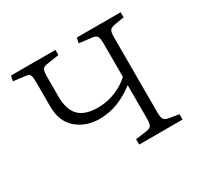

<svg xmlns="http://www.w3.org/2000/svg" viewBox="-114 -640 806 778"><g transform="rotate(-30 289.0 -251.0)"><path d="M330 0V-25L380 -32Q399 -34 404.5 -43Q410 -52 410 -75V-232Q373 -203 331.5 -186.5Q290 -170 245 -170Q181 -170 138 -207Q95 -244 95 -314V-424Q95 -450 91.5 -459.5Q88 -469 71 -471L15 -478L20 -502H228V-478L169 -469Q154 -467 149 -457.5Q144 -448 144 -425V-332Q144 -271 172.5 -242Q201 -213 261 -213Q307 -213 347 -230.5Q387 -248 410 -271V-428Q410 -451 404.5 -460Q399 -469 380 -471L323 -478L328 -502H533V-478L490 -471Q471 -468 465 -460Q459 -452 459 -429V-74Q459 -52 465 -43.5Q471 -35 490 -32L533 -25V0Z"/></g></svg>

Font: Literata ExtraLight
Style: Regular
Weight: 250
Designer: Latin by Veronika Burian and Jose Scaglione. Greek by Irene Vlachou. Cyrillic by Vera Evstafieva.
Foundry: TypeTogether
Version: Version 3.103;gftools[0.9.29]